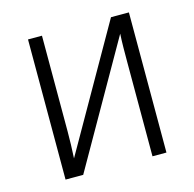

<svg xmlns="http://www.w3.org/2000/svg" viewBox="-84 -618 713 704"><g transform="rotate(-15 272.5 -266.0)"><path d="M81 0H148L413 -465C411 -433 411 -391 411 -358V0H464V-532H396L131 -67C133 -99 134 -138 134 -169V-532H81Z"/></g></svg>

Font: Noto Sans SemiCondensed Light
Style: Regular
Weight: 300
Width: 4
Designer: Monotype Design Team
Foundry: Monotype Imaging Inc.
Version: Version 2.013